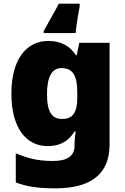

<svg xmlns="http://www.w3.org/2000/svg" viewBox="-20 -786 683 1046"><path d="M414 -752V-766H301C268 -707 246 -666 218 -617V-606H392C396 -649 406 -710 414 -752ZM243 -563C124 -563 42 -463 42 -276C42 -89 122 10 240 10C316 10 360 -26 386 -70H392C388 -43 386 -18 386 -1V9C386 62 348 91 271 91C184 91 133 77 66 49V208C129 232 193 240 282 240C482 240 577 157 577 1V-553H412L398 -485H394C365 -529 320 -563 243 -563ZM315 -415C383 -415 401 -365 401 -279V-256C401 -177 380 -138 318 -138C262 -138 236 -177 236 -273C236 -366 262 -415 315 -415Z"/></svg>

Font: Noto Sans Tamil Black
Style: Regular
Weight: 900
Designer: Jelle Bosma - Monotype Design Team
Foundry: Monotype Imaging Inc.
Version: Version 2.004